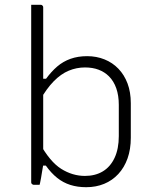

<svg xmlns="http://www.w3.org/2000/svg" viewBox="-20 -770 640 800"><path d="M145 0Q140 0 136.5 0Q133 0 129.5 0Q126 0 121 0Q118 0 115.5 -1.5Q113 -3 111.5 -5Q110 -7 110 -11Q110 -91 110 -170.5Q110 -250 110 -330Q110 -410 110 -489.5Q110 -569 110 -649Q110 -675 110 -700.5Q110 -726 110 -750Q115 -750 120 -750Q125 -750 129.5 -750Q134 -750 139 -750Q144 -750 149 -750Q153 -750 155 -748.5Q157 -747 158.5 -745Q160 -743 160 -739Q160 -657 160 -575Q160 -493 160 -410.5Q160 -328 160 -246Q160 -164 160 -82Q160 -82 158.5 -73.5Q157 -65 155 -53Q153 -41 151 -28.5Q149 -16 147 -8Q145 0 145 0ZM145 -80V-174Q188 -96 235 -66.5Q282 -37 334 -37Q377 -37 408.5 -56Q440 -75 457.5 -112.5Q475 -150 475 -203V-333Q475 -372 464.5 -402Q454 -432 434 -452Q416 -470 391 -479.5Q366 -489 334 -489Q299 -489 266.5 -475.5Q234 -462 204 -431.5Q174 -401 145 -350V-442H172Q194 -472 218.5 -493Q243 -514 274 -525Q305 -536 343 -536Q382 -536 415.5 -522.5Q449 -509 473.5 -483.5Q498 -458 511.5 -422Q525 -386 525 -340V-196Q525 -148 511.5 -110Q498 -72 473 -45Q448 -18 414 -4Q380 10 339 10Q303 10 273 0.5Q243 -9 218 -29Q193 -49 171 -80Z"/></svg>

Font: Recursive Monospace Light
Style: Regular
Weight: 300
Version: Version 1.047